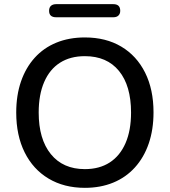

<svg xmlns="http://www.w3.org/2000/svg" viewBox="-20 -894 815 923"><path d="M388 9Q288 9 213.5 -35.5Q139 -80 98.5 -161.5Q58 -243 58 -353Q58 -436 81 -502.5Q104 -569 147 -616.5Q190 -664 251 -689Q312 -714 388 -714Q489 -714 563 -670Q637 -626 677.5 -545Q718 -464 718 -354Q718 -271 695 -204Q672 -137 628.5 -89Q585 -41 524 -16Q463 9 388 9ZM388 -81Q458 -81 507.5 -113Q557 -145 583.5 -206Q610 -267 610 -353Q610 -482 552 -553Q494 -624 388 -624Q318 -624 268.5 -592.5Q219 -561 192.5 -500Q166 -439 166 -353Q166 -225 224.5 -153Q283 -81 388 -81ZM250 -811Q216 -811 216 -842Q216 -858 225 -866Q234 -874 250 -874H525Q558 -874 558 -842Q558 -828 549.5 -819.5Q541 -811 525 -811Z"/></svg>

Font: Nunito ExtraLight SemiBold
Style: Regular
Weight: 600
Version: Version 3.602